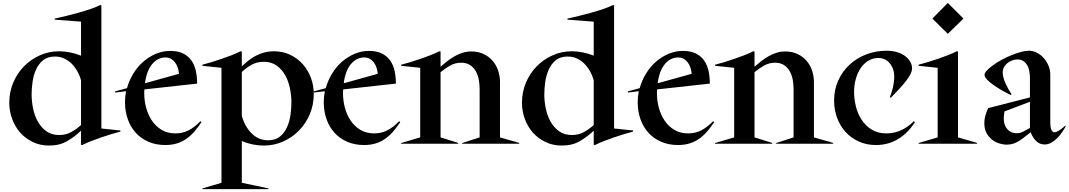

<svg xmlns="http://www.w3.org/2000/svg" viewBox="-20 -989 7352 1321"><path d="M537.5 7.5V-90Q496.2 -50 443.8 -18.8Q391.2 12.5 317.5 12.5Q256.2 12.5 205.6 -11.9Q155 -36.2 119.4 -76.2Q83.8 -116.2 63.8 -170Q43.8 -223.8 43.8 -281.2Q43.8 -355 70.6 -419.4Q97.5 -483.8 144.4 -531.9Q191.2 -580 253.8 -608.1Q316.2 -636.2 387.5 -636.2Q425 -636.2 463.8 -628.1Q502.5 -620 537.5 -606.2V-840L356.2 -853.8V-861.2Q392.5 -868.8 435.6 -879.4Q478.8 -890 521.2 -901.9Q563.8 -913.8 602.5 -926.9Q641.2 -940 668.8 -953.8L677.5 -952.5V-105L808.8 -91.2V-83.8Q778.8 -76.2 744.4 -65.6Q710 -55 675 -43.1Q640 -31.2 606.9 -18.1Q573.8 -5 546.2 8.8ZM197.5 -338.8Q197.5 -292.5 207.5 -243.1Q217.5 -193.8 240 -153.1Q262.5 -112.5 298.8 -86.2Q335 -60 387.5 -60Q435 -60 471.9 -81.2Q508.8 -102.5 537.5 -128.8V-436.2Q528.8 -468.8 512.5 -498.1Q496.2 -527.5 473.8 -550Q451.2 -572.5 422.5 -586.2Q393.8 -600 357.5 -600Q307.5 -600 276.2 -574.4Q245 -548.8 227.5 -509.4Q210 -470 203.8 -424.4Q197.5 -378.8 197.5 -338.8Z M1117.5 8.8Q1053.8 8.8 1002.5 -13.1Q951.2 -35 915 -74.4Q878.8 -113.8 859.4 -168.1Q840 -222.5 840 -286.2Q840 -323.8 847.5 -361.2L772.5 -352.5L771.2 -360L853.8 -382.5Q868.8 -436.2 897.5 -483.1Q926.2 -530 965.6 -564.4Q1005 -598.8 1052.5 -618.8Q1100 -638.8 1151.2 -638.8Q1205 -638.8 1240.6 -620.6Q1276.2 -602.5 1297.5 -571.9Q1318.8 -541.2 1327.5 -500.6Q1336.2 -460 1336.2 -413.8L973.8 -373.8Q972.5 -367.5 972.5 -360.6Q972.5 -353.8 972.5 -346.2Q972.5 -296.2 985.6 -247.5Q998.8 -198.8 1025 -159.4Q1051.2 -120 1091.9 -95.6Q1132.5 -71.2 1187.5 -71.2Q1236.2 -71.2 1276.9 -91.9Q1317.5 -112.5 1358.8 -155L1366.2 -148.8Q1343.8 -115 1319.4 -86.2Q1295 -57.5 1265.6 -36.2Q1236.2 -15 1200 -3.1Q1163.8 8.8 1117.5 8.8ZM1211.2 -481.2Q1210 -502.5 1203.1 -523.1Q1196.2 -543.8 1184.4 -559.4Q1172.5 -575 1156.2 -584.4Q1140 -593.8 1120 -593.8Q1065 -593.8 1026.9 -548.1Q988.8 -502.5 977.5 -416.2Z M1372.5 307.5 1503.8 268.8V-522.5L1372.5 -536.2V-543.8Q1402.5 -551.2 1436.9 -561.9Q1471.2 -572.5 1506.2 -584.4Q1541.2 -596.2 1574.4 -609.4Q1607.5 -622.5 1635 -636.2L1643.8 -635V-532.5Q1665 -552.5 1688.1 -571.2Q1711.2 -590 1738.1 -604.4Q1765 -618.8 1796.2 -627.5Q1827.5 -636.2 1865 -636.2Q1926.2 -636.2 1976.9 -611.9Q2027.5 -587.5 2063.1 -547.5Q2098.8 -507.5 2118.8 -454.4Q2138.8 -401.2 2138.8 -342.5Q2138.8 -268.8 2111.9 -204.4Q2085 -140 2038.1 -91.9Q1991.2 -43.8 1928.8 -15.6Q1866.2 12.5 1795 12.5Q1716.2 12.5 1643.8 -18.8V268.8Q1695 278.8 1735 287.5L1827.5 307.5V312.5H1372.5ZM1643.8 -192.5Q1652.5 -158.8 1668.8 -128.8Q1685 -98.8 1707.5 -75Q1730 -51.2 1759.4 -37.5Q1788.8 -23.8 1825 -23.8Q1875 -23.8 1906.2 -49.4Q1937.5 -75 1955 -114.4Q1972.5 -153.8 1978.8 -199.4Q1985 -245 1985 -285Q1985 -331.2 1975 -380.6Q1965 -430 1942.5 -470.6Q1920 -511.2 1883.8 -537.5Q1847.5 -563.8 1795 -563.8Q1746.2 -563.8 1709.4 -542.5Q1672.5 -521.2 1643.8 -493.8Z M2485 8.8Q2421.2 8.8 2370 -13.1Q2318.8 -35 2282.5 -74.4Q2246.2 -113.8 2226.9 -168.1Q2207.5 -222.5 2207.5 -286.2Q2207.5 -323.8 2215 -361.2L2140 -352.5L2138.8 -360L2221.2 -382.5Q2236.2 -436.2 2265 -483.1Q2293.8 -530 2333.1 -564.4Q2372.5 -598.8 2420 -618.8Q2467.5 -638.8 2518.8 -638.8Q2572.5 -638.8 2608.1 -620.6Q2643.8 -602.5 2665 -571.9Q2686.2 -541.2 2695 -500.6Q2703.8 -460 2703.8 -413.8L2341.2 -373.8Q2340 -367.5 2340 -360.6Q2340 -353.8 2340 -346.2Q2340 -296.2 2353.1 -247.5Q2366.2 -198.8 2392.5 -159.4Q2418.8 -120 2459.4 -95.6Q2500 -71.2 2555 -71.2Q2603.8 -71.2 2644.4 -91.9Q2685 -112.5 2726.2 -155L2733.8 -148.8Q2711.2 -115 2686.9 -86.2Q2662.5 -57.5 2633.1 -36.2Q2603.8 -15 2567.5 -3.1Q2531.2 8.8 2485 8.8ZM2578.8 -481.2Q2577.5 -502.5 2570.6 -523.1Q2563.8 -543.8 2551.9 -559.4Q2540 -575 2523.8 -584.4Q2507.5 -593.8 2487.5 -593.8Q2432.5 -593.8 2394.4 -548.1Q2356.2 -502.5 2345 -416.2Z M3160 -5 3280 -43.8V-376.2Q3280 -410 3273.8 -442.5Q3267.5 -475 3252.5 -500.6Q3237.5 -526.2 3213.1 -541.9Q3188.8 -557.5 3152.5 -557.5Q3111.2 -557.5 3076.2 -537.5Q3041.2 -517.5 3011.2 -492.5V-43.8Q3045 -33.8 3071.2 -25Q3093.8 -17.5 3113.1 -11.9Q3132.5 -6.2 3132.5 -5V0H2740V-5L2871.2 -43.8V-522.5L2740 -536.2V-543.8Q2770 -551.2 2804.4 -561.9Q2838.8 -572.5 2873.8 -584.4Q2908.8 -596.2 2941.9 -609.4Q2975 -622.5 3002.5 -636.2L3011.2 -635V-530Q3033.8 -550 3058.1 -568.8Q3082.5 -587.5 3108.8 -602.5Q3135 -617.5 3163.8 -626.2Q3192.5 -635 3222.5 -635Q3270 -635 3306.9 -617.5Q3343.8 -600 3368.8 -571.2Q3393.8 -542.5 3406.9 -504.4Q3420 -466.2 3420 -425V-43.8Q3456.2 -33.8 3485 -25Q3510 -18.8 3530.6 -12.5Q3551.2 -6.2 3552.5 -5V0H3160Z M4065 7.5V-90Q4023.8 -50 3971.2 -18.8Q3918.8 12.5 3845 12.5Q3783.8 12.5 3733.1 -11.9Q3682.5 -36.2 3646.9 -76.2Q3611.2 -116.2 3591.2 -170Q3571.2 -223.8 3571.2 -281.2Q3571.2 -355 3598.1 -419.4Q3625 -483.8 3671.9 -531.9Q3718.8 -580 3781.2 -608.1Q3843.8 -636.2 3915 -636.2Q3952.5 -636.2 3991.2 -628.1Q4030 -620 4065 -606.2V-840L3883.8 -853.8V-861.2Q3920 -868.8 3963.1 -879.4Q4006.2 -890 4048.8 -901.9Q4091.2 -913.8 4130 -926.9Q4168.8 -940 4196.2 -953.8L4205 -952.5V-105L4336.2 -91.2V-83.8Q4306.2 -76.2 4271.9 -65.6Q4237.5 -55 4202.5 -43.1Q4167.5 -31.2 4134.4 -18.1Q4101.2 -5 4073.8 8.8ZM3725 -338.8Q3725 -292.5 3735 -243.1Q3745 -193.8 3767.5 -153.1Q3790 -112.5 3826.2 -86.2Q3862.5 -60 3915 -60Q3962.5 -60 3999.4 -81.2Q4036.2 -102.5 4065 -128.8V-436.2Q4056.2 -468.8 4040 -498.1Q4023.8 -527.5 4001.2 -550Q3978.8 -572.5 3950 -586.2Q3921.2 -600 3885 -600Q3835 -600 3803.8 -574.4Q3772.5 -548.8 3755 -509.4Q3737.5 -470 3731.2 -424.4Q3725 -378.8 3725 -338.8Z M4645 8.8Q4581.2 8.8 4530 -13.1Q4478.8 -35 4442.5 -74.4Q4406.2 -113.8 4386.9 -168.1Q4367.5 -222.5 4367.5 -286.2Q4367.5 -323.8 4375 -361.2L4300 -352.5L4298.8 -360L4381.2 -382.5Q4396.2 -436.2 4425 -483.1Q4453.8 -530 4493.1 -564.4Q4532.5 -598.8 4580 -618.8Q4627.5 -638.8 4678.8 -638.8Q4732.5 -638.8 4768.1 -620.6Q4803.8 -602.5 4825 -571.9Q4846.2 -541.2 4855 -500.6Q4863.8 -460 4863.8 -413.8L4501.2 -373.8Q4500 -367.5 4500 -360.6Q4500 -353.8 4500 -346.2Q4500 -296.2 4513.1 -247.5Q4526.2 -198.8 4552.5 -159.4Q4578.8 -120 4619.4 -95.6Q4660 -71.2 4715 -71.2Q4763.8 -71.2 4804.4 -91.9Q4845 -112.5 4886.2 -155L4893.8 -148.8Q4871.2 -115 4846.9 -86.2Q4822.5 -57.5 4793.1 -36.2Q4763.8 -15 4727.5 -3.1Q4691.2 8.8 4645 8.8ZM4738.8 -481.2Q4737.5 -502.5 4730.6 -523.1Q4723.8 -543.8 4711.9 -559.4Q4700 -575 4683.8 -584.4Q4667.5 -593.8 4647.5 -593.8Q4592.5 -593.8 4554.4 -548.1Q4516.2 -502.5 4505 -416.2Z M5320 -5 5440 -43.8V-376.2Q5440 -410 5433.8 -442.5Q5427.5 -475 5412.5 -500.6Q5397.5 -526.2 5373.1 -541.9Q5348.8 -557.5 5312.5 -557.5Q5271.2 -557.5 5236.2 -537.5Q5201.2 -517.5 5171.2 -492.5V-43.8Q5205 -33.8 5231.2 -25Q5253.8 -17.5 5273.1 -11.9Q5292.5 -6.2 5292.5 -5V0H4900V-5L5031.2 -43.8V-522.5L4900 -536.2V-543.8Q4930 -551.2 4964.4 -561.9Q4998.8 -572.5 5033.8 -584.4Q5068.8 -596.2 5101.9 -609.4Q5135 -622.5 5162.5 -636.2L5171.2 -635V-530Q5193.8 -550 5218.1 -568.8Q5242.5 -587.5 5268.8 -602.5Q5295 -617.5 5323.8 -626.2Q5352.5 -635 5382.5 -635Q5430 -635 5466.9 -617.5Q5503.8 -600 5528.8 -571.2Q5553.8 -542.5 5566.9 -504.4Q5580 -466.2 5580 -425V-43.8Q5616.2 -33.8 5645 -25Q5670 -18.8 5690.6 -12.5Q5711.2 -6.2 5712.5 -5V0H5320Z M6006.2 8.8Q5941.2 8.8 5888.1 -15.6Q5835 -40 5797.5 -81.2Q5760 -122.5 5739.4 -178.1Q5718.8 -233.8 5718.8 -297.5Q5718.8 -372.5 5747.5 -435.6Q5776.2 -498.8 5825.6 -544.4Q5875 -590 5940.6 -615Q6006.2 -640 6080 -640Q6120 -640 6152.5 -630Q6185 -620 6207.5 -603.1Q6230 -586.2 6242.5 -564.4Q6255 -542.5 6255 -518.8Q6255 -496.2 6238.8 -468.8Q6222.5 -441.2 6199.4 -413.8Q6176.2 -386.2 6151.2 -360.6Q6126.2 -335 6108.8 -316.2L6102.5 -321.2Q6115 -350 6123.8 -388.1Q6132.5 -426.2 6132.5 -462.5Q6132.5 -515 6102.5 -552.5Q6072.5 -590 6022.5 -590Q5986.2 -590 5955.6 -571.9Q5925 -553.8 5903.1 -522.5Q5881.2 -491.2 5868.8 -448.1Q5856.2 -405 5856.2 -356.2Q5856.2 -310 5868.1 -259.4Q5880 -208.8 5906.9 -166.9Q5933.8 -125 5976.2 -98.1Q6018.8 -71.2 6078.8 -71.2Q6132.5 -71.2 6180 -93.1Q6227.5 -115 6267.5 -155L6275 -148.8Q6227.5 -73.8 6159.4 -32.5Q6091.2 8.8 6006.2 8.8Z M6501.2 -968.8 6608.8 -861.2 6501.2 -756.2 6395 -861.2ZM6300 -5 6431.2 -43.8V-522.5L6300 -536.2V-543.8Q6330 -551.2 6364.4 -561.9Q6398.8 -572.5 6433.8 -584.4Q6468.8 -596.2 6501.9 -609.4Q6535 -622.5 6562.5 -636.2L6571.2 -635V-43.8Q6607.5 -33.8 6636.2 -25Q6661.2 -17.5 6681.9 -11.9Q6702.5 -6.2 6702.5 -5V0H6300Z M6907.5 6.2Q6881.2 6.2 6853.8 -2.5Q6826.2 -11.2 6803.8 -29.4Q6781.2 -47.5 6766.9 -75Q6752.5 -102.5 6752.5 -140Q6752.5 -161.2 6756.2 -180Q6760 -198.8 6766.2 -213.8Q6771.2 -230 6778.8 -245L7066.2 -318.8V-448.8Q7066.2 -475 7061.9 -499.4Q7057.5 -523.8 7046.9 -541.2Q7036.2 -558.8 7020 -569.4Q7003.8 -580 6980 -580Q6961.2 -580 6943.1 -573.1Q6925 -566.2 6910.6 -554.4Q6896.2 -542.5 6887.5 -526.2Q6878.8 -510 6878.8 -490Q6878.8 -458.8 6898.1 -415.6Q6917.5 -372.5 6940 -341.2L6935 -335Q6908.8 -347.5 6877.5 -365Q6846.2 -382.5 6818.8 -401.9Q6791.2 -421.2 6772.5 -440Q6753.8 -458.8 6753.8 -473.8Q6753.8 -487.5 6770 -504.4Q6786.2 -521.2 6811.9 -540Q6837.5 -558.8 6870.6 -576.9Q6903.8 -595 6937.5 -608.8Q6971.2 -622.5 7003.1 -631.2Q7035 -640 7058.8 -640Q7088.8 -640 7115.6 -625.6Q7142.5 -611.2 7162.5 -588.1Q7182.5 -565 7194.4 -535.6Q7206.2 -506.2 7206.2 -475V-145Q7206.2 -116.2 7213.1 -97.5Q7220 -78.8 7235 -78.8Q7242.5 -78.8 7253.1 -83.8Q7263.8 -88.8 7273.8 -95.6Q7283.8 -102.5 7293.1 -110.6Q7302.5 -118.8 7307.5 -123.8L7312.5 -118.8Q7301.2 -98.8 7285.6 -76.9Q7270 -55 7251.9 -36.9Q7233.8 -18.8 7212.5 -6.9Q7191.2 5 7167.5 5Q7132.5 5 7108.1 -19.4Q7083.8 -43.8 7071.2 -78.8Q7050 -63.8 7031.2 -48.1Q7012.5 -32.5 6993.8 -20.6Q6975 -8.8 6953.8 -1.2Q6932.5 6.2 6907.5 6.2ZM6886.2 -172.5Q6886.2 -128.8 6910 -100.6Q6933.8 -72.5 6973.8 -72.5Q7000 -72.5 7020.6 -83.8Q7041.2 -95 7066.2 -108.8V-288.8L6891.2 -222.5Q6890 -215 6888.8 -206.2Q6887.5 -198.8 6886.9 -190Q6886.2 -181.2 6886.2 -172.5Z"/></svg>

Font: Equateur
Style: Regular
Weight: 400
Designer: Ange Degheest & Eugénie Bidaut
Foundry: Velvetyne Type Foundry
Version: Version 1.000;FEAKit 1.0